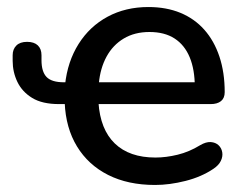

<svg xmlns="http://www.w3.org/2000/svg" viewBox="-20 -517 683 546"><path d="M421 9Q344 9 287.5 -19.5Q231 -48 199 -100.5Q167 -153 164 -225L174 -221H148Q100 -221 71.5 -238.5Q43 -256 29.5 -284Q16 -312 16 -344Q16 -349 16 -352.5Q16 -356 16 -360Q16 -377 26.5 -387.5Q37 -398 57 -398Q77 -398 87.5 -388Q98 -378 98 -360Q98 -357 98 -353.5Q98 -350 98 -346Q98 -313 112.5 -298Q127 -283 162 -283H171L165 -276Q172 -342 203.5 -392Q235 -442 286 -469.5Q337 -497 402 -497Q453 -497 493 -480.5Q533 -464 561 -432.5Q589 -401 604 -356Q619 -311 619 -255Q619 -238 608.5 -229.5Q598 -221 579 -221H255L260 -226Q265 -149 306.5 -109Q348 -69 422 -69Q452 -69 485 -77Q518 -85 549 -104Q566 -114 579.5 -113Q593 -112 601.5 -104Q610 -96 612 -84Q614 -72 608 -59.5Q602 -47 587 -37Q553 -14 507.5 -2.5Q462 9 421 9ZM534 -269Q534 -319 519.5 -354Q505 -389 476.5 -407.5Q448 -426 405 -426Q363 -426 332 -407.5Q301 -389 283 -356Q265 -323 261 -279L254 -283H550Z"/></svg>

Font: Nunito SemiBold
Style: Regular
Weight: 600
Designer: Vernon Adams
Foundry: Vernon Adams
Version: Version 3.602